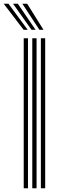

<svg xmlns="http://www.w3.org/2000/svg" viewBox="-71 -1004 316 1024"><path d="M147 0V-800H170V0ZM55.5 0V-800H78.2V0ZM101.2 0V-800H124V0ZM55 -845 -51.2 -984H-25.8L76.8 -845ZM97.2 -845 -1.5 -984H24L118.8 -845ZM139.2 -845 48.2 -984H74L161 -845Z"/></svg>

Font: Big Shoulders Inline Text
Style: Bold
Weight: 700
Designer: Patric King
Foundry: XO Type Co
Version: Version 1.000